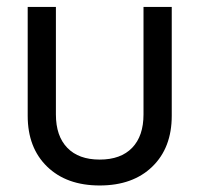

<svg xmlns="http://www.w3.org/2000/svg" viewBox="-20 -536 587 565"><path d="M273.4 9.8Q175.8 9.8 118.7 -45.7Q61.5 -101.1 61.5 -195.3V-515.6H144.5V-199.2Q144.5 -135.7 178 -101.1Q211.4 -66.4 273.4 -66.4Q335.4 -66.4 368.9 -101.1Q402.3 -135.7 402.3 -199.2V-515.6H485.4V-195.3Q485.4 -101.1 428.2 -45.7Q371.1 9.8 273.4 9.8Z"/></svg>

Font: Inter Display
Style: Regular
Weight: 400
Designer: Rasmus Andersson
Foundry: rsms
Version: Version 4.001;git-9221beed3